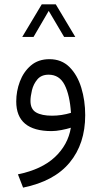

<svg xmlns="http://www.w3.org/2000/svg" viewBox="-20 -607 470 889"><path d="M173.3 -586.9H238.3L328.6 -436H276.9L205.6 -556.6L135.3 -436H83ZM308.1 -15.6Q290 -9.8 264.4 -4.9Q238.8 0 218.8 0Q55.2 0 55.2 -137.2Q55.2 -184.6 72 -229.5Q88.9 -274.4 123 -303.7Q157.2 -333 209 -333Q265.1 -333 301.8 -296.4Q338.4 -259.8 356.4 -200.7Q374.5 -141.6 374.5 -73.7Q374.5 58.6 302.7 145.5Q231 232.4 86.9 261.7L63 200.2Q172.9 177.7 233.9 120.6Q294.9 63.5 308.1 -15.6ZM308.6 -84.5Q303.2 -167 279.1 -214.1Q254.9 -261.2 205.1 -261.2Q171.4 -261.2 153.1 -239.5Q134.8 -217.8 127.9 -189Q121.1 -160.2 121.1 -139.6Q121.1 -101.6 147.2 -86.4Q173.3 -71.3 221.2 -71.3Q264.6 -71.3 308.6 -84.5Z"/></svg>

Font: Vazir Light FD-UI
Style: Light-FD-UI
Weight: 300
Designer: Saber Rastikerdar
Foundry: Saber Rastikerdar
Version: Version 30.1.0